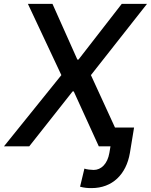

<svg xmlns="http://www.w3.org/2000/svg" viewBox="-38 -747 770 980"><path d="M229.8 -727.3H104.4L275.2 -363.6L-17.8 0H111.2L332.7 -280.5H338.4L466.3 0H525.9L520.2 33.7C510.7 89.1 478.7 120.4 440.3 120.4C427.9 120.4 403.1 117.9 392.8 113.6L370.7 206C391.7 211.6 407.7 213.1 429.3 213.1C535.9 213.1 606.5 142.8 625 33.7L646.3 -95.9H549L426.1 -363.6L712.4 -727.3H583.5L362.6 -442.8H356.9Z"/></svg>

Font: Margiela Sans Medium
Style: Italic
Weight: 500
Italic angle: -9.39999°
Designer: Stefan Endress, Andreas Faust
Version: Version 1.100;FEAKit 1.0